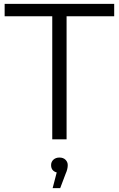

<svg xmlns="http://www.w3.org/2000/svg" viewBox="-20 -720 614 992"><path d="M250 0V-636H4V-700H570V-636H324V0ZM252 252 273 171Q244 163 244 133Q244 116 256 105Q268 94 287 94Q307 94 318.5 105.5Q330 117 330 133Q330 154 319 178L291 252Z"/></svg>

Font: Montserrat
Style: Regular
Weight: 400
Designer: Julieta Ulanovsky
Foundry: Julieta Ulanovsky
Version: Version 9.000; ttfautohint (v1.8.4.7-5d5b)